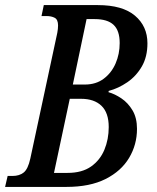

<svg xmlns="http://www.w3.org/2000/svg" viewBox="-54 -734 617 754"><path d="M-34 0 -24 -43H-5Q22 -43 39 -56.5Q56 -70 65 -111L171 -605Q174 -621 174 -634Q174 -657 161 -664Q148 -671 128 -671H109L118 -714H330Q427 -714 476 -672.5Q525 -631 525 -564Q525 -511 503 -473Q481 -435 446 -411Q411 -387 373 -377L372 -372Q397 -365 423 -347.5Q449 -330 466.5 -300.5Q484 -271 484 -228Q484 -166 453 -114Q422 -62 360.5 -31Q299 0 207 0ZM318 -659H286L232 -402H279Q323 -402 353.5 -425Q384 -448 400 -485Q416 -522 416 -565Q416 -614 392 -636.5Q368 -659 318 -659ZM264 -346H220L158 -55H211Q268 -55 303.5 -80Q339 -105 356 -146Q373 -187 373 -235Q373 -291 344.5 -318.5Q316 -346 264 -346Z"/></svg>

Font: Noto Serif ExtraCondensed Medium
Style: Italic
Weight: 500
Width: 2
Italic angle: -12°
Designer: Monotype Design Team
Foundry: Monotype Imaging Inc.
Version: Version 2.013; ttfautohint (v1.8.4.7-5d5b)